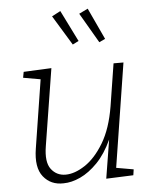

<svg xmlns="http://www.w3.org/2000/svg" viewBox="-55 -833 709 887"><g transform="rotate(-5 299.5 -390.0)"><path d="M204 7Q145 9 110.5 -34Q76 -77 90 -164L140 -481L60 -495L65 -522L194 -528L137 -171Q125 -98 150 -65Q175 -32 217 -32Q259 -32 307 -63.5Q355 -95 394.5 -160.5Q434 -226 451 -329L482 -525H528L452 -43L532 -29L528 -2L402 3L431 -176Q401 -111 362 -71Q323 -31 282 -12Q241 7 204 7ZM302 -628 218 -766 258 -787 330 -642ZM425 -628 344 -767 385 -787 453 -641Z"/></g></svg>

Font: Bitter Light
Style: Italic
Weight: 300
Italic angle: -9°
Designer: Sol Matas, and Bitter project Authors
Foundry: Sol Matas
Version: Version 2.001